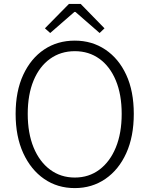

<svg xmlns="http://www.w3.org/2000/svg" viewBox="-20 -950 766 983"><path d="M363 13Q274 13 206 -34Q138 -81 99 -166Q60 -251 60 -367Q60 -483 99 -567Q138 -651 206 -696.5Q274 -742 363 -742Q451 -742 519.5 -696Q588 -650 626.5 -566.5Q665 -483 665 -367Q665 -251 626.5 -166Q588 -81 519.5 -34Q451 13 363 13ZM363 -41Q435 -41 489 -81.5Q543 -122 573 -195Q603 -268 603 -367Q603 -466 573 -538Q543 -610 489 -649Q435 -688 363 -688Q291 -688 236.5 -649Q182 -610 152 -538Q122 -466 122 -367Q122 -268 152 -195Q182 -122 236.5 -81.5Q291 -41 363 -41ZM237 -781 210 -805 333 -930H393L515 -805L490 -781L366 -889H361Z"/></svg>

Font: Noto Sans JP Thin Light
Style: Regular
Weight: 300
Version: Version 2.004-H2;hotconv 1.0.118;makeotfexe 2.5.65603